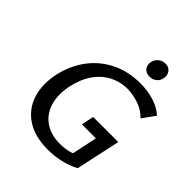

<svg xmlns="http://www.w3.org/2000/svg" viewBox="-236 -1007 1164 1164"><g transform="rotate(45 346.0 -425.0)"><path d="M371 12Q258 12 187 -34.5Q116 -81 89.5 -161.5Q63 -242 84 -345Q106 -443 160.5 -516Q215 -589 297.5 -629.5Q380 -670 483 -670Q547 -670 601.5 -652.5Q656 -635 692 -602L633 -520Q595 -559 544.5 -575Q494 -591 452 -591Q388 -591 334 -562.5Q280 -534 243 -479Q206 -424 190 -344Q175 -261 195.5 -198Q216 -135 268 -100Q320 -65 397 -65Q438 -65 475 -75Q512 -85 548 -107L484 -39L527 -243H407L424 -323H639L577 -37Q527 -11 474 0.5Q421 12 371 12ZM492 -737Q472 -737 458 -746Q444 -755 438 -771Q432 -787 436 -806Q441 -830 460 -846Q479 -862 505 -862Q525 -862 538.5 -852.5Q552 -843 558 -827Q564 -811 560 -791Q555 -766 536 -751.5Q517 -737 492 -737Z"/></g></svg>

Font: Ysabeau Infant SemiBold
Style: Italic
Weight: 600
Italic angle: -12°
Designer: Christian Thalmann (Catharsis Fonts)
Version: Version 2.002; featfreeze: ss01,ss02,lnum